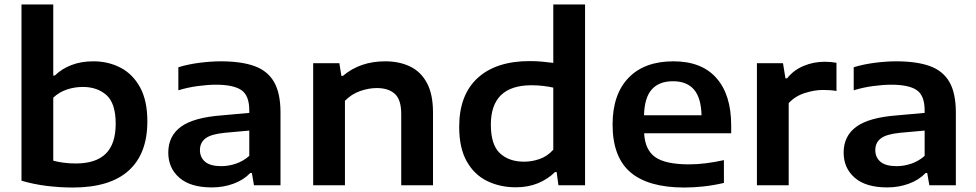

<svg xmlns="http://www.w3.org/2000/svg" viewBox="-20 -828 4362 858"><path d="M305.5 10Q248 10 189 2.8Q130 -4.5 76 -20.5V-808H218V-490.5H225Q256.5 -521 299.8 -537.5Q343 -554 397 -554Q463.5 -554 518.2 -525.8Q573 -497.5 605.8 -438Q638.5 -378.5 638.5 -285.5Q638.5 -140.5 554.5 -65.2Q470.5 10 305.5 10ZM319 -97.5Q408 -97.5 452.5 -141Q497 -184.5 497 -275Q497 -366 456 -402.8Q415 -439.5 350 -439.5Q314 -439.5 279.5 -428.2Q245 -417 218 -391.5V-110Q238 -104.5 263.5 -101Q289 -97.5 319 -97.5Z M927 9.5Q831 9.5 781.5 -33.8Q732 -77 732 -146Q732 -220 788.5 -261.5Q845 -303 971.5 -312.5L1094 -323.5V-334.5Q1094 -401 1058.8 -425.2Q1023.5 -449.5 944.5 -449.5Q909.5 -449.5 864.2 -443.5Q819 -437.5 777 -424.5V-527.5Q821 -541 872 -547.5Q923 -554 967 -554Q1058 -554 1117 -532.8Q1176 -511.5 1204.8 -461.5Q1233.5 -411.5 1233.5 -324.5V0H1115L1105.5 -55H1098.5Q1068.5 -23.5 1023.2 -7Q978 9.5 927 9.5ZM873.5 -157.5Q873.5 -124.5 896.8 -105Q920 -85.5 968.5 -85.5Q1002 -85.5 1034.8 -96.8Q1067.5 -108 1094 -131.5V-244.5L983.5 -234.5Q923 -228.5 898.2 -209.5Q873.5 -190.5 873.5 -157.5Z M1379.5 0V-545.5H1496.5L1505.5 -489H1512.5Q1589 -554 1701.5 -554Q1764.5 -554 1812.8 -530.8Q1861 -507.5 1888 -457Q1915 -406.5 1915 -325V0H1773V-318.5Q1773 -383 1744.2 -408.8Q1715.5 -434.5 1664 -434.5Q1627 -434.5 1588.5 -420.8Q1550 -407 1521.5 -377.5V0Z M2285.5 9Q2214.5 9 2157 -19Q2099.5 -47 2065.8 -106.8Q2032 -166.5 2032 -261Q2032 -404 2114.5 -479.5Q2197 -555 2347.5 -555Q2375.5 -555 2402.8 -552.5Q2430 -550 2452.5 -547V-808H2594.5V0H2475.5L2467.5 -59H2460Q2429 -28 2384.8 -9.5Q2340.5 9 2285.5 9ZM2322 -105.5Q2357 -105.5 2391.5 -117.5Q2426 -129.5 2452.5 -159V-436.5Q2432.5 -441 2407.5 -444Q2382.5 -447 2355.5 -447Q2173.5 -447 2173.5 -271Q2173.5 -181 2214 -143.2Q2254.5 -105.5 2322 -105.5Z M3038.5 10Q2877 10 2797.2 -58.2Q2717.5 -126.5 2717.5 -271.5Q2717.5 -406 2788.5 -480Q2859.5 -554 2989.5 -554Q3115.5 -554 3181.5 -479.2Q3247.5 -404.5 3247.5 -267.5V-232.5H2858.5Q2862.5 -158 2908.2 -125.8Q2954 -93.5 3060 -93.5Q3095.5 -93.5 3135.2 -98.5Q3175 -103.5 3215 -112.5V-10.5Q3167 0.5 3123.2 5.2Q3079.5 10 3038.5 10ZM2987.5 -465Q2925.5 -465 2892.8 -428.5Q2860 -392 2858 -313H3115Q3113 -391 3081 -428Q3049 -465 2987.5 -465Z M3362.5 0V-545.5H3479L3490 -478H3497.5Q3525.5 -514 3570.2 -533Q3615 -552 3665 -552Q3692.5 -552 3718 -547.5V-421.5Q3704 -424 3688.2 -425Q3672.5 -426 3657.5 -426Q3619 -426 3575.8 -412Q3532.5 -398 3504.5 -367V0Z M3945 9.5Q3849 9.5 3799.5 -33.8Q3750 -77 3750 -146Q3750 -220 3806.5 -261.5Q3863 -303 3989.5 -312.5L4112 -323.5V-334.5Q4112 -401 4076.8 -425.2Q4041.5 -449.5 3962.5 -449.5Q3927.5 -449.5 3882.2 -443.5Q3837 -437.5 3795 -424.5V-527.5Q3839 -541 3890 -547.5Q3941 -554 3985 -554Q4076 -554 4135 -532.8Q4194 -511.5 4222.8 -461.5Q4251.5 -411.5 4251.5 -324.5V0H4133L4123.5 -55H4116.5Q4086.5 -23.5 4041.2 -7Q3996 9.5 3945 9.5ZM3891.5 -157.5Q3891.5 -124.5 3914.8 -105Q3938 -85.5 3986.5 -85.5Q4020 -85.5 4052.8 -96.8Q4085.5 -108 4112 -131.5V-244.5L4001.5 -234.5Q3941 -228.5 3916.2 -209.5Q3891.5 -190.5 3891.5 -157.5Z"/></svg>

Font: Encode Sans Expanded Expanded SemiBold
Style: Regular
Weight: 600
Width: 7
Designer: Multiple Designers
Foundry: Impallari Type
Version: Version 3.000; ttfautohint (v1.8.3) -l 8 -r 50 -G 200 -x 14 